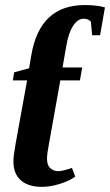

<svg xmlns="http://www.w3.org/2000/svg" viewBox="-20 -724 432 754"><path d="M209 -51.8Q225.6 -51.8 262.7 -64.5L275.4 -30.3Q251.5 -13.2 214.6 -1.7Q177.7 9.8 144.5 9.8Q90.8 9.8 61.8 -15.9Q32.7 -41.5 32.7 -90.3Q32.7 -112.8 41.5 -160.6L86.4 -408.2H30.3L35.6 -439.9L94.2 -456.1L103.5 -510.3Q137.7 -704.1 312.5 -704.1Q361.8 -704.1 392.1 -694.8L373 -585.4H341.8L336.9 -638.7Q326.7 -650.4 308.1 -650.4Q284.7 -650.4 266.6 -621.8Q248.5 -593.3 240.2 -542.5L225.6 -459H302.7L293.9 -408.2H216.8L172.4 -159.7Q164.6 -119.6 164.6 -101.1Q164.6 -75.2 177.5 -63.5Q190.4 -51.8 209 -51.8Z"/></svg>

Font: Tinos
Style: Bold Italic
Weight: 700
Italic angle: -16.333°
Designer: Steve Matteson
Foundry: Monotype Imaging Inc.
Version: Version 1.23